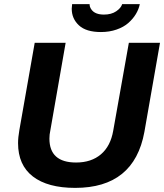

<svg xmlns="http://www.w3.org/2000/svg" viewBox="-20 -892 790 924"><path d="M465.8 -737.8Q394.5 -737.8 359.9 -770Q325.2 -802.2 325.2 -850.1Q325.2 -858.4 327.1 -872.1H411.1Q411.1 -866.7 413.1 -858.9Q427.2 -821.8 480 -821.8Q515.6 -821.8 539.1 -837.6Q562.5 -853.5 567.9 -872.1H652.8Q647.9 -847.7 634 -824.5Q620.1 -801.3 597.7 -781.5Q575.2 -761.7 541 -749.8Q506.8 -737.8 465.8 -737.8ZM341.8 12.2Q209.5 12.2 138.2 -42.7Q66.9 -97.7 66.9 -203.1Q66.9 -230.5 73.2 -266.1L147 -686H295.9L222.2 -264.2Q217.8 -244.6 217.8 -225.1Q217.8 -109.9 346.2 -109.9Q419.4 -109.9 465.8 -149.4Q512.2 -189 524.9 -263.2L600.1 -686H750L674.8 -256.8Q625.5 12.2 341.8 12.2Z"/></svg>

Font: Archivo
Style: Bold Italic
Weight: 700
Italic angle: -10°
Designer: Hector Gatti
Foundry: Omnibus-Type
Version: Version 2.001